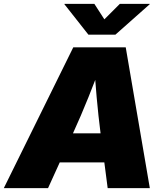

<svg xmlns="http://www.w3.org/2000/svg" viewBox="-49 -972 854 992"><path d="M-29.3 0 329.6 -727.5H600.6L725.1 0H507.3L470.7 -282.2Q459 -374 450.4 -469.7Q441.9 -565.4 436 -663.1H483.9Q446.3 -565.4 408 -469.7Q369.6 -374 327.6 -282.2L199.2 0ZM169.9 -132.8 194.8 -283.2H595.2L570.3 -132.8ZM438.5 -952.1 490.2 -872.1 570.3 -952.1H724.6V-950.2L547.4 -793H407.7L283.7 -950.2L284.2 -952.1Z"/></svg>

Font: Inter 20pt Black
Style: Italic
Weight: 900
Italic angle: -9.3988°
Version: Version 4.001;git-66647c0bb